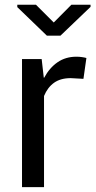

<svg xmlns="http://www.w3.org/2000/svg" viewBox="-20 -772 394 792"><path d="M324.2 -446.8 271.5 -449.7Q230 -449.7 203.1 -430.7Q176.3 -411.6 161.6 -376V0H70.8V-528.3H151.9L160.6 -451.7L162.1 -451.2Q184.1 -492.2 217.3 -515.1Q250.5 -538.1 295.4 -538.1Q307.1 -538.1 318.6 -536.4Q330.1 -534.7 336.4 -532.7ZM201.7 -679.2 274.4 -752.4H353.5V-743.7L229.5 -625H173.3L51.3 -742.7V-752.4H128.4Z"/></svg>

Font: Roboto Web
Style: Regular
Weight: 400
Designer: Google
Version: Version 1.200310; 2013